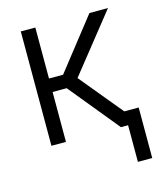

<svg xmlns="http://www.w3.org/2000/svg" viewBox="-106 -610 734 860"><g transform="rotate(-15 261.0 -180.0)"><path d="M71.3 -530.3H138.7V-293.9H204.1L389.6 -530.3H475.6L262.7 -262.7L426.8 -64V-64.5H493.2V169.9H426.8V0H393.6L204.1 -231.4H138.7V0H71.3Z"/></g></svg>

Font: Pretendard JP Light
Style: Regular
Weight: 300
Designer: Base glyphs from Inter by Rasmus Andersson; Hangeul glyphs from Noto Sans CJK(Source Han Sans) by Jang Soo-young and Kan
Foundry: Kil Hyung-jin
Version: Version 1.309